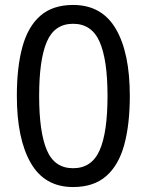

<svg xmlns="http://www.w3.org/2000/svg" viewBox="-20 -745 591 775"><path d="M275 10Q160 10 104 -87.5Q48 -185 48 -358Q48 -474 70.5 -556Q93 -638 143 -681.5Q193 -725 275 -725Q391 -725 447.5 -628.5Q504 -532 504 -358Q504 -243 481.5 -160.5Q459 -78 408.5 -34Q358 10 275 10ZM275 -66Q350 -66 382 -138Q414 -210 414 -358Q414 -504 382 -576.5Q350 -649 275 -649Q200 -649 169 -576.5Q138 -504 138 -358Q138 -212 169 -139Q200 -66 275 -66Z"/></svg>

Font: ltelugu85
Style: Book
Weight: 400
Designer: Jelle Bosma - Monotype Design Team
Foundry: Monotype Imaging Inc.
Version: Version 2.003